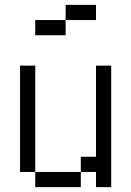

<svg xmlns="http://www.w3.org/2000/svg" viewBox="-20 -770 540 790"><path d="M375 -687.5H250V-750H375ZM62.5 -500H125V-62.5H62.5ZM125 -62.5H312.5V0H125ZM125 -687.5H250V-625H125ZM312.5 -125H375V-500H437.5V0H375V-62.5H312.5Z"/></svg>

Font: ChillBitmapSE 16px
Style: Regular
Weight: 400
Designer: Designed by Warren2060
Foundry: ChillType
Version: Version 1.000